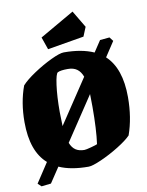

<svg xmlns="http://www.w3.org/2000/svg" viewBox="-98 -905 805 1048"><g transform="rotate(-10 305.0 -381.0)"><path d="M595 -324Q595 -210 562 -117Q539 -93 489 -62Q439 -31 389 -9Q339 13 318 13Q219 13 155 -16L99 68L46 74L27 56L98 -52Q15 -124 15 -287Q15 -396 48 -485Q72 -512 121.5 -545Q171 -578 220.5 -601.5Q270 -625 292 -625Q391 -625 458 -595L499 -657L552 -662L569 -640L515 -558Q595 -484 595 -324ZM216 -230 379 -475Q368 -504 348.5 -518Q329 -532 298 -532Q258 -532 242 -524Q231 -519 222.5 -457Q214 -395 214 -308Q214 -276 216 -230ZM395 -305Q395 -354 394 -376L233 -134Q244 -106 263 -93.5Q282 -81 311 -81Q320 -81 349.5 -89Q379 -97 384 -100Q395 -179 395 -305ZM187 -726 378 -836 434 -742 413 -691 211 -657Z"/></g></svg>

Font: Grenze Black
Style: Regular
Weight: 900
Designer: Renata Polastri
Foundry: Omnibus-Type
Version: Version 1.002; ttfautohint (v1.8)